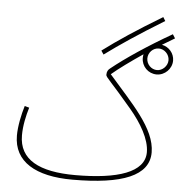

<svg xmlns="http://www.w3.org/2000/svg" viewBox="-56 -847 869 921"><g transform="rotate(5 379.0 -386.5)"><path d="M423 -590C498 -645 578 -699 704 -776L693 -794C567 -718 486 -664 411 -608ZM326 21C568 21 694 -30 694 -142C694 -258 577 -370 466 -499C501 -529 555 -568 614 -608C613 -602 612 -596 612 -590C612 -550 644 -517 685 -517C724 -517 758 -550 758 -590C758 -625 732 -655 698 -661C718 -673 738 -685 758 -697L746 -716C631 -650 528 -581 460 -526C451 -519 445 -511 445 -494C445 -483 470 -464 573 -342C627 -278 671 -204 671 -141C671 -44 542 -2 338 -2C164 -2 67 -53 67 -170C67 -217 78 -266 90 -305L68 -311C55 -269 43 -212 43 -167C43 -41 149 21 326 21ZM685 -538C657 -538 634 -562 634 -590C634 -618 657 -642 685 -642C712 -642 736 -618 736 -590C736 -562 711 -538 685 -538Z"/></g></svg>

Font: Noto Sans Arabic UI Cn Th
Style: Regular
Weight: 100
Width: 3
Designer: Monotype Design Team, Nadine Chahine and Nizar Qandah
Foundry: Monotype Imaging Inc.
Version: Version 2.010